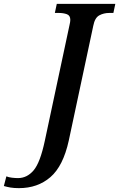

<svg xmlns="http://www.w3.org/2000/svg" viewBox="-165 -734 617 994"><path d="M-67 240Q30 240 96 183Q162 126 191 -6L318 -601Q326 -642 349 -654.5Q372 -667 401 -667H422L432 -714H129L119 -667H139Q163 -667 181 -660.5Q199 -654 199 -631Q199 -621 195 -605L67 -5Q43 108 9 148Q-25 188 -72 188Q-86 188 -103 186Q-120 184 -132 179L-145 229Q-128 234 -110 237Q-92 240 -67 240Z"/></svg>

Font: Noto Serif SemiCondensed Semi
Style: Italic
Weight: 600
Width: 4
Italic angle: -12°
Designer: Monotype Design Team
Foundry: Monotype Imaging Inc.
Version: Version 1.901